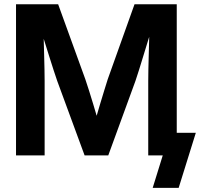

<svg xmlns="http://www.w3.org/2000/svg" viewBox="-20 -748 962 924"><path d="M57.1 0V-727.5H259.8L390.6 -366.7Q397.9 -345.2 408 -313.5Q418 -281.7 428.5 -247.1Q439 -212.4 448 -181.4Q457 -150.4 462.4 -129.4H427.7Q433.6 -150.4 442.4 -181.4Q451.2 -212.4 461.7 -247.1Q472.2 -281.7 481.9 -313.5Q491.7 -345.2 498.5 -366.7L627.4 -727.5H830.6V0H693.4V-358.4Q693.4 -382.8 694.1 -415.3Q694.8 -447.8 695.8 -484.4Q696.8 -521 697.8 -558.6Q698.7 -596.2 698.7 -629.9H715.8Q704.6 -592.3 692.6 -553.2Q680.7 -514.2 669.4 -477.5Q658.2 -440.9 648.7 -410.4Q639.2 -379.9 631.8 -358.4L501 0H387.2L255.4 -358.4Q248 -379.9 238 -410.4Q228 -440.9 216.6 -477.5Q205.1 -514.2 192.9 -553.2Q180.7 -592.3 168.5 -629.9H189Q189.5 -596.2 190.4 -558.6Q191.4 -521 192.4 -484.4Q193.4 -447.8 194.1 -415.3Q194.8 -382.8 194.8 -358.4V0ZM714.8 156.2 763.2 0H724.6V-108.9H922.4L839.8 156.2Z"/></svg>

Font: Inter Cardless Display
Style: Bold
Weight: 700
Designer: Rasmus Andersson
Foundry: rsms
Version: Version 4.001;git-9221beed3